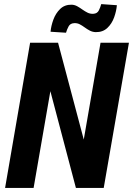

<svg xmlns="http://www.w3.org/2000/svg" viewBox="-20 -920 651 940"><path d="M611.3 -710.9 487.8 0H351.6L226.6 -473.6L144.5 0H4.9L127.4 -710.9H264.2L390.1 -236.8L472.2 -710.9ZM475.6 -899.9 552.2 -894.5Q549.8 -865.7 538.8 -835Q527.8 -804.2 505.6 -783.2Q483.4 -762.2 448.7 -762.7Q433.1 -763.2 419.9 -770Q406.7 -776.9 394.5 -785.9Q382.3 -794.9 369.9 -801.3Q357.4 -807.6 342.8 -806.6Q323.7 -805.7 315.7 -790.5Q307.6 -775.4 303.2 -759.8L227.5 -764.6Q230 -793 241.2 -823.7Q252.4 -854.5 274.4 -876Q296.4 -897.5 330.6 -897Q345.2 -896.5 358.4 -889.2Q371.6 -881.8 383.8 -873Q396 -864.3 408.9 -857.9Q421.9 -851.6 437 -852.5Q456.1 -853.5 463.9 -869.1Q471.7 -884.8 475.6 -899.9Z"/></svg>

Font: Roboto Condensed
Style: Bold Italic
Weight: 700
Italic angle: -12°
Designer: Christian Robertson
Foundry: Google
Version: Version 3.0